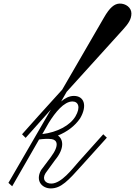

<svg xmlns="http://www.w3.org/2000/svg" viewBox="-20 -1039 753 1071"><path d="M48 0 198 -261C220 -264 248 -266 268 -263C296 -259 316 -233 263 -162L209 -90C175 -28 217 12 263 12C321 12 360 -31 439 -119L576 -271L556 -290L418 -136C381 -94 323 -17 268 -15C233 -14 213 -39 234 -73L287 -146C342 -212 333 -263 303 -283C353 -303 398 -336 427 -379C468 -449 450 -504 392 -504C366 -504 342 -491 321 -473L352 -527L667 -875C694 -905 713 -930 713 -964C713 -997 681 -1020 647 -1019C618 -1018 592 -997 560 -941L327 -539C241 -445 140 -332 103 -290L123 -270L264 -428L27 -19ZM216 -291 252 -354C288 -412 337 -473 384 -473C417 -473 431 -441 401 -390C371 -339 299 -301 216 -291Z"/></svg>

Font: Louise
Style: Regular
Weight: 400
Designer: Ange Degheest & Luna Delabre & Camille Depalle
Foundry: Velvetyne Type Foundry
Version: Version 1.000;FEAKit 1.0